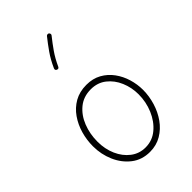

<svg xmlns="http://www.w3.org/2000/svg" viewBox="-253 -960 1072 1072"><g transform="rotate(-45 283.0 -424.0)"><path d="M289.1 -506.3Q339.4 -506.3 377.4 -485.1Q415.5 -463.9 441.4 -428.5Q467.3 -393.1 480.2 -349.9Q493.2 -306.6 493.2 -262.7Q493.2 -213.9 478.5 -165.3Q463.9 -116.7 435.8 -77.1Q407.7 -37.6 367.4 -13.7Q327.1 10.3 275.9 10.3Q212.9 10.3 167.2 -25.1Q121.6 -60.5 96.9 -117.2Q72.3 -173.8 72.3 -237.3Q72.3 -286.6 85.9 -334.5Q99.6 -382.3 126.7 -421.1Q153.8 -460 194.3 -483.2Q234.9 -506.3 289.1 -506.3ZM289.1 -471.2Q231 -471.2 190.7 -438.2Q150.4 -405.3 129.4 -352.1Q108.4 -298.8 108.4 -237.3Q108.4 -179.7 129.6 -131.3Q150.9 -83 188.7 -54Q226.6 -24.9 275.9 -24.9Q329.6 -24.9 370.6 -59.1Q411.6 -93.3 434.8 -147.7Q458 -202.1 458 -262.7Q458 -316.4 437.7 -364Q417.5 -411.6 379.6 -441.4Q341.8 -471.2 289.1 -471.2ZM344.7 -856.4Q348.6 -853 349.4 -847.7Q350.1 -842.3 346.7 -838.4Q319.3 -804.2 294.9 -769.3Q270.5 -734.4 249.5 -688.5Q244.1 -677.2 232.4 -682.1Q221.2 -687.5 226.1 -699.2Q247.6 -747.1 273.2 -783.7Q298.8 -820.3 326.2 -854.5Q329.6 -858.4 335.2 -859.1Q340.8 -859.9 344.7 -856.4Z"/></g></svg>

Font: Mikhak-DS1-FD ExtraLight
Style: Regular
Weight: 200
Designer: Amin Abedi
Version: Version 3.2